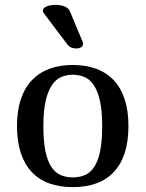

<svg xmlns="http://www.w3.org/2000/svg" viewBox="-20 -769 598 789"><path d="M278.8 0Q224.6 0 181.9 -15.6Q139.2 -31.2 109.9 -62.7Q80.6 -94.2 65.2 -141.1Q49.8 -188 49.8 -251Q49.8 -314.5 65.9 -361.8Q82 -409.2 111.8 -440.2Q141.6 -471.2 183.8 -486.6Q226.1 -502 278.8 -502Q332 -502 374.5 -486.6Q417 -471.2 446.8 -439.9Q476.6 -408.7 492.2 -361.6Q507.8 -314.5 507.8 -251Q507.8 -188 492.7 -141.1Q477.5 -94.2 448.2 -62.7Q418.9 -31.2 376.2 -15.6Q333.5 0 278.8 0ZM278.8 -40Q305.7 -40 327.9 -49.1Q350.1 -58.1 366.2 -81.5Q382.3 -105 391.1 -146Q399.9 -187 399.9 -251Q399.9 -313 390.9 -353.8Q381.8 -394.5 365.7 -418.7Q349.6 -442.9 327.4 -452.4Q305.2 -461.9 278.8 -461.9Q253.4 -461.9 231.4 -452.4Q209.5 -442.9 193.1 -418.7Q176.8 -394.5 167.5 -353.8Q158.2 -313 158.2 -251Q158.2 -189.5 166.5 -148.7Q174.8 -107.9 190.7 -83.7Q206.5 -59.6 228.8 -49.8Q251 -40 278.8 -40ZM257.3 -585.9 159.2 -715.8Q156.2 -718.8 156.2 -725.1Q156.2 -735.4 170.7 -742.2Q185.1 -749 210 -749Q229.5 -749 245.6 -742.4Q261.7 -735.8 267.1 -723.1L319.3 -598.1Q321.3 -594.7 321.3 -588.9Q321.3 -580.1 313.5 -575Q305.7 -569.8 293.9 -569.8Q269.5 -569.8 257.3 -585.9Z"/></svg>

Font: Marmelad
Style: Regular
Weight: 400
Designer: Manvel Shmavonyan
Foundry: Cyreal (www.cyreal.org)
Version: Version 1.000